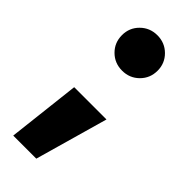

<svg xmlns="http://www.w3.org/2000/svg" viewBox="-227 -548 770 770"><g transform="rotate(45 158.0 -162.5)"><path d="M35.2 184.1 70.8 -126H253.9L166 184.1ZM159.7 -308.6Q117.2 -308.6 87.9 -337.6Q58.6 -366.7 58.6 -409.2Q58.6 -451.2 87.9 -480.2Q117.2 -509.3 159.7 -509.3Q202.1 -509.3 231.4 -480.2Q260.7 -451.2 260.7 -409.2Q260.7 -366.7 231.4 -337.6Q202.1 -308.6 159.7 -308.6Z"/></g></svg>

Font: Inter 24pt Black
Style: Regular
Weight: 900
Designer: Rasmus Andersson
Foundry: rsms
Version: Version 4.001;git-66647c0bb